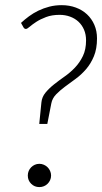

<svg xmlns="http://www.w3.org/2000/svg" viewBox="-20 -736 406 763"><path d="M63.5 -645Q78 -658.5 95.2 -671.2Q112.5 -684 132.8 -693.8Q153 -703.5 176 -709.5Q199 -715.5 225 -715.5Q255.5 -715.5 281.2 -706Q307 -696.5 325.8 -679Q344.5 -661.5 355 -637.2Q365.5 -613 365.5 -583.5Q365.5 -542 353.2 -512.5Q341 -483 322 -461Q303 -439 280.8 -422.8Q258.5 -406.5 238.2 -391.5Q218 -376.5 203 -361Q188 -345.5 184 -325.5L168 -243.5H136L144.5 -328.5Q146.5 -350.5 160.8 -367.8Q175 -385 194.5 -400.5Q214 -416 236.5 -431.8Q259 -447.5 278 -467.5Q297 -487.5 309.5 -513.5Q322 -539.5 322 -575.5Q322 -599 314 -617.8Q306 -636.5 291.8 -649.8Q277.5 -663 258.2 -670Q239 -677 217 -677Q186 -677 163 -668.2Q140 -659.5 124 -649Q108 -638.5 98 -629.8Q88 -621 83 -621Q77 -621 73.5 -627ZM90.5 -38.5Q90.5 -48 94 -56.5Q97.5 -65 103.8 -71.2Q110 -77.5 118.2 -81.2Q126.5 -85 136.5 -85Q146 -85 154.5 -81.2Q163 -77.5 169.2 -71.2Q175.5 -65 179.2 -56.5Q183 -48 183 -38.5Q183 -28.5 179.2 -20.2Q175.5 -12 169.2 -5.8Q163 0.5 154.5 4Q146 7.5 136.5 7.5Q117 7.5 103.8 -5.8Q90.5 -19 90.5 -38.5Z"/></svg>

Font: Lato TR Light
Style: Italic
Weight: 300
Italic angle: -12°
Designer: Lukasz Dziedzic
Foundry: Lukasz Dziedzic
Version: Version 1.104 2013